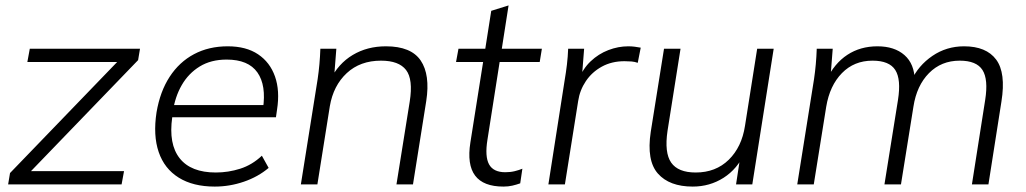

<svg xmlns="http://www.w3.org/2000/svg" viewBox="-20 -681 3790 709"><path d="M10 0 17 -42 429 -469 426 -452H81L90 -501H497L490 -459L77 -31L80 -49H438L429 0Z M773 8Q693 8 640 -25Q587 -58 566 -119.5Q545 -181 558 -266Q571 -343 606.5 -397.5Q642 -452 696.5 -481Q751 -510 821 -510Q889 -510 933 -480.5Q977 -451 995.5 -398.5Q1014 -346 1003 -276L999 -248H600L606 -293H969L951 -279Q964 -366 930.5 -413.5Q897 -461 817 -461Q759 -461 717.5 -435.5Q676 -410 651 -366.5Q626 -323 618 -267L616 -248Q602 -149 643.5 -96.5Q685 -44 777 -44Q823 -44 867 -58Q911 -72 947 -106L972 -61Q933 -28 880.5 -10Q828 8 773 8Z M1091 0 1153 -389Q1157 -416 1159.5 -444Q1162 -472 1163 -501H1222L1213 -386L1199 -385Q1229 -446 1282.5 -478Q1336 -510 1405 -510Q1498 -510 1533.5 -457.5Q1569 -405 1554 -308L1505 0H1444L1493 -306Q1506 -388 1479.5 -422.5Q1453 -457 1387 -457Q1310 -457 1260.5 -411Q1211 -365 1198 -289L1152 0Z M1839 8Q1765 8 1734.5 -32.5Q1704 -73 1717 -155L1764 -452H1664L1673 -501H1772L1794 -641L1858 -661L1833 -501H1981L1973 -452H1825L1780 -165Q1770 -103 1786 -74Q1802 -45 1846 -45Q1865 -45 1881 -49Q1897 -53 1909 -58L1901 -4Q1887 1 1872 4.5Q1857 8 1839 8Z M2005 0 2065 -384Q2070 -413 2073.5 -442.5Q2077 -472 2078 -501H2137L2128 -386L2116 -385Q2132 -427 2161 -454.5Q2190 -482 2226.5 -496Q2263 -510 2300 -510Q2313 -510 2324 -508.5Q2335 -507 2346 -505L2335 -449Q2324 -453 2312 -454Q2300 -455 2286 -455Q2239 -455 2202.5 -435Q2166 -415 2143.5 -381.5Q2121 -348 2115 -308L2066 0Z M2538 8Q2452 8 2409.5 -40Q2367 -88 2383 -194L2432 -501H2493L2445 -198Q2433 -117 2458.5 -80.5Q2484 -44 2549 -44Q2623 -44 2671 -91Q2719 -138 2731 -216L2776 -501H2837L2758 0H2698L2716 -118H2731Q2703 -57 2652 -24.5Q2601 8 2538 8Z M2924 0 2986 -389Q2990 -416 2992.5 -444Q2995 -472 2996 -501H3055L3046 -386H3032Q3061 -447 3109 -478.5Q3157 -510 3220 -510Q3283 -510 3320 -477.5Q3357 -445 3358 -383H3345Q3371 -439 3423 -474.5Q3475 -510 3540 -510Q3622 -510 3658.5 -461Q3695 -412 3678 -306L3630 0H3569L3618 -312Q3630 -388 3608 -422.5Q3586 -457 3524 -457Q3456 -457 3410.5 -411Q3365 -365 3353 -287L3307 0H3246L3296 -312Q3308 -388 3286 -422.5Q3264 -457 3202 -457Q3134 -457 3089 -411Q3044 -365 3031 -287L2985 0Z"/></svg>

Font: Mulish ExtraLight Light
Style: Italic
Weight: 300
Italic angle: -9°
Version: Version 3.603